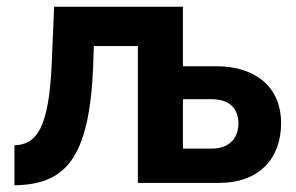

<svg xmlns="http://www.w3.org/2000/svg" viewBox="-20 -544 879 571"><path d="M23 7C174 5 246 -72 257 -346L259 -407H390V0H631C751 0 816 -73 816 -178C816 -279 747 -347 622 -347H524V-524H141L134 -359C126 -159 87 -114 23 -112ZM524 -102V-249H609C667 -249 689 -217 689 -177C689 -135 664 -102 609 -102Z"/></svg>

Font: FIGSv2-sans-serif
Style: Bold
Weight: 700
Designer: Matt McInerney, Pablo Impallari, Rodrigo Fuenzalida,Mirko Velimirovic
Foundry: Matt McInerney, Pablo Impallari, Rodrigo Fuenzalida
Version: Version 4.021;hotconv 1.0.109;makeotfexe 2.5.65596